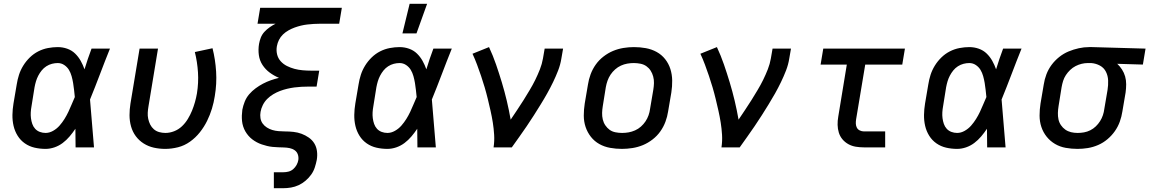

<svg xmlns="http://www.w3.org/2000/svg" viewBox="-20 -776 6052 1011"><path d="M220 8Q190 8 162 1.5Q134 -5 111 -21Q88 -37 73 -61Q58 -85 51.5 -113Q45 -141 45.5 -171Q46 -201 51 -231L68 -331Q72 -357 80 -382Q88 -407 102.5 -430.5Q117 -454 137 -473.5Q157 -493 181.5 -505.5Q206 -518 232.5 -523Q259 -528 284 -528Q310 -528 334 -519.5Q358 -511 375.5 -494Q393 -477 405 -455.5Q417 -434 425 -411Q433 -438 442.5 -465.5Q452 -493 462 -520H559Q532 -453 506.5 -385.5Q481 -318 454 -252Q460 -189 464.5 -126Q469 -63 475 0H378Q378 -24 377.5 -48.5Q377 -73 377 -98Q363 -77 346.5 -57.5Q330 -38 310 -23Q290 -8 266.5 0Q243 8 220 8ZM220 -76Q240 -76 259.5 -87Q279 -98 293.5 -114.5Q308 -131 319.5 -149.5Q331 -168 340 -187Q349 -206 357 -225.5Q365 -245 374 -265Q372 -284 370 -302.5Q368 -321 365 -339Q362 -357 357 -375Q352 -393 343 -408Q334 -423 318.5 -433.5Q303 -444 284 -444Q269 -444 253.5 -440Q238 -436 224 -427Q210 -418 199.5 -405Q189 -392 181.5 -377.5Q174 -363 169.5 -348Q165 -333 162 -317L146 -217Q143 -201 142 -185Q141 -169 143 -153.5Q145 -138 150 -123.5Q155 -109 165 -98Q175 -87 189.5 -81.5Q204 -76 220 -76Z M850 8Q819 8 790 1.5Q761 -5 736.5 -20.5Q712 -36 695 -59Q678 -82 670 -110.5Q662 -139 662 -169.5Q662 -200 667 -231L715 -520H812L762 -217Q759 -200 758 -183Q757 -166 760.5 -150Q764 -134 771 -120Q778 -106 790 -95.5Q802 -85 818 -80.5Q834 -76 851 -76Q874 -76 897 -85Q920 -94 938 -111Q956 -128 969 -149.5Q982 -171 991 -193Q1000 -215 1006.5 -238Q1013 -261 1017 -284Q1026 -340 1022.5 -395Q1019 -450 1006 -502L1099 -522Q1114 -463 1118 -399Q1122 -335 1111 -270Q1106 -237 1096 -204Q1086 -171 1070.5 -139.5Q1055 -108 1032.5 -79.5Q1010 -51 980.5 -30Q951 -9 917 -0.5Q883 8 850 8Z M1422 215V131H1472Q1486 131 1499.5 127.5Q1513 124 1524 114.5Q1535 105 1542 92Q1549 79 1551 66Q1553 50 1548 36.5Q1543 23 1531.5 15Q1520 7 1505.5 4Q1491 1 1475.5 0.5Q1460 0 1445 -0.5Q1430 -1 1415 -2.5Q1400 -4 1386 -7.5Q1372 -11 1358.5 -15.5Q1345 -20 1332 -27Q1319 -34 1308 -42.5Q1297 -51 1288 -61.5Q1279 -72 1272 -84Q1265 -96 1260.5 -110Q1256 -124 1254.5 -138.5Q1253 -153 1253.5 -168Q1254 -183 1256 -198Q1260 -219 1268.5 -240.5Q1277 -262 1292 -279.5Q1307 -297 1326 -311Q1345 -325 1365 -335.5Q1385 -346 1406.5 -353.5Q1428 -361 1449 -366Q1423 -377 1400.5 -393.5Q1378 -410 1362.5 -433.5Q1347 -457 1343 -486Q1339 -515 1344 -545Q1347 -562 1353.5 -578.5Q1360 -595 1372.5 -608.5Q1385 -622 1400 -632.5Q1415 -643 1431 -651H1336L1350 -735H1780L1766 -651H1665Q1649 -651 1632 -650Q1615 -649 1598 -647Q1581 -645 1564.5 -641Q1548 -637 1531.5 -631Q1515 -625 1499 -616Q1483 -607 1470 -594.5Q1457 -582 1449 -566Q1441 -550 1438 -533Q1434 -511 1439 -490Q1444 -469 1458 -453.5Q1472 -438 1491 -428.5Q1510 -419 1530.5 -413.5Q1551 -408 1573.5 -406Q1596 -404 1618 -404H1661L1647 -320H1604Q1586 -320 1567 -319Q1548 -318 1529.5 -315.5Q1511 -313 1492 -308.5Q1473 -304 1454.5 -297Q1436 -290 1418.5 -279.5Q1401 -269 1387 -255Q1373 -241 1364 -223Q1355 -205 1352 -187Q1349 -170 1351.5 -154Q1354 -138 1363 -125.5Q1372 -113 1385.5 -104.5Q1399 -96 1414 -91.5Q1429 -87 1446 -85.5Q1463 -84 1479 -84Q1503 -84 1525.5 -81.5Q1548 -79 1568 -71.5Q1588 -64 1606 -51.5Q1624 -39 1635 -21Q1646 -3 1649 19.5Q1652 42 1648 66Q1644 86 1637.5 106Q1631 126 1618.5 143.5Q1606 161 1589 175.5Q1572 190 1552.5 199Q1533 208 1512.5 211.5Q1492 215 1472 215Z M2020 8Q1990 8 1962 1.5Q1934 -5 1911 -21Q1888 -37 1873 -61Q1858 -85 1851.5 -113Q1845 -141 1845.5 -171Q1846 -201 1851 -231L1868 -331Q1872 -357 1880 -382Q1888 -407 1902.5 -430.5Q1917 -454 1937 -473.5Q1957 -493 1981.5 -505.5Q2006 -518 2032.5 -523Q2059 -528 2084 -528Q2110 -528 2134 -519.5Q2158 -511 2175.5 -494Q2193 -477 2205 -455.5Q2217 -434 2225 -411Q2233 -438 2242.5 -465.5Q2252 -493 2262 -520H2359Q2332 -453 2306.5 -385.5Q2281 -318 2254 -252Q2260 -189 2264.5 -126Q2269 -63 2275 0H2178Q2178 -24 2177.5 -48.5Q2177 -73 2177 -98Q2163 -77 2146.5 -57.5Q2130 -38 2110 -23Q2090 -8 2066.5 0Q2043 8 2020 8ZM2020 -76Q2040 -76 2059.5 -87Q2079 -98 2093.5 -114.5Q2108 -131 2119.5 -149.5Q2131 -168 2140 -187Q2149 -206 2157 -225.5Q2165 -245 2174 -265Q2172 -284 2170 -302.5Q2168 -321 2165 -339Q2162 -357 2157 -375Q2152 -393 2143 -408Q2134 -423 2118.5 -433.5Q2103 -444 2084 -444Q2069 -444 2053.5 -440Q2038 -436 2024 -427Q2010 -418 1999.5 -405Q1989 -392 1981.5 -377.5Q1974 -363 1969.5 -348Q1965 -333 1962 -317L1946 -217Q1943 -201 1942 -185Q1941 -169 1943 -153.5Q1945 -138 1950 -123.5Q1955 -109 1965 -98Q1975 -87 1989.5 -81.5Q2004 -76 2020 -76ZM2099 -600 2137 -756H2229L2173 -600Z M2579 0Q2584 -33 2582 -66Q2580 -99 2575 -130.5Q2570 -162 2563 -193Q2556 -224 2548.5 -255Q2541 -286 2532 -316.5Q2523 -347 2513 -376.5Q2503 -406 2492 -435.5Q2481 -465 2468 -493L2555 -528Q2576 -483 2592 -436.5Q2608 -390 2622.5 -342Q2637 -294 2648.5 -245.5Q2660 -197 2669 -146Q2686 -172 2703.5 -197.5Q2721 -223 2737 -249Q2753 -275 2769 -301.5Q2785 -328 2798.5 -355.5Q2812 -383 2823 -411Q2834 -439 2839 -468L2848 -520H2945L2936 -468Q2931 -436 2919 -405Q2907 -374 2892.5 -344Q2878 -314 2861.5 -284.5Q2845 -255 2827 -226Q2809 -197 2791 -168.5Q2773 -140 2753.5 -111.5Q2734 -83 2714.5 -55.5Q2695 -28 2675 0Z M3255 8Q3223 8 3192.5 2.5Q3162 -3 3136 -17.5Q3110 -32 3091.5 -55.5Q3073 -79 3063.5 -107.5Q3054 -136 3054 -167.5Q3054 -199 3059 -231L3076 -331Q3080 -358 3090 -385Q3100 -412 3117 -436Q3134 -460 3158 -478.5Q3182 -497 3208.5 -508Q3235 -519 3263 -523.5Q3291 -528 3318 -528Q3350 -528 3380.5 -522.5Q3411 -517 3437.5 -502.5Q3464 -488 3482.5 -464.5Q3501 -441 3510 -412.5Q3519 -384 3519.5 -352.5Q3520 -321 3515 -289L3498 -189Q3494 -162 3484 -135Q3474 -108 3457 -84Q3440 -60 3416 -41.5Q3392 -23 3365.5 -12Q3339 -1 3310.5 3.5Q3282 8 3255 8ZM3256 -76Q3273 -76 3290 -79Q3307 -82 3324 -89.5Q3341 -97 3355 -109.5Q3369 -122 3379 -137Q3389 -152 3395 -169Q3401 -186 3403 -203L3420 -303Q3423 -321 3423.5 -338.5Q3424 -356 3419.5 -373Q3415 -390 3406 -404Q3397 -418 3383.5 -427.5Q3370 -437 3352.5 -440.5Q3335 -444 3317 -444Q3300 -444 3283 -441Q3266 -438 3249.5 -430.5Q3233 -423 3219 -410.5Q3205 -398 3195 -383Q3185 -368 3179 -351Q3173 -334 3170 -317L3154 -217Q3151 -199 3150.5 -181.5Q3150 -164 3154 -147Q3158 -130 3167.5 -116Q3177 -102 3190 -92.5Q3203 -83 3220.5 -79.5Q3238 -76 3256 -76Z M3779 0Q3784 -33 3782 -66Q3780 -99 3775 -130.5Q3770 -162 3763 -193Q3756 -224 3748.5 -255Q3741 -286 3732 -316.5Q3723 -347 3713 -376.5Q3703 -406 3692 -435.5Q3681 -465 3668 -493L3755 -528Q3776 -483 3792 -436.5Q3808 -390 3822.5 -342Q3837 -294 3848.5 -245.5Q3860 -197 3869 -146Q3886 -172 3903.5 -197.5Q3921 -223 3937 -249Q3953 -275 3969 -301.5Q3985 -328 3998.5 -355.5Q4012 -383 4023 -411Q4034 -439 4039 -468L4048 -520H4145L4136 -468Q4131 -436 4119 -405Q4107 -374 4092.5 -344Q4078 -314 4061.5 -284.5Q4045 -255 4027 -226Q4009 -197 3991 -168.5Q3973 -140 3953.5 -111.5Q3934 -83 3914.5 -55.5Q3895 -28 3875 0Z M4529 0Q4507 0 4486 -3.5Q4465 -7 4447 -17Q4429 -27 4416 -42.5Q4403 -58 4397 -77.5Q4391 -97 4390.5 -118.5Q4390 -140 4394 -162L4439 -436H4301L4315 -520H4745L4731 -436H4536L4488 -148Q4486 -136 4486.5 -124.5Q4487 -113 4492 -103.5Q4497 -94 4507.5 -89Q4518 -84 4529 -84H4641V0Z M5020 8Q4990 8 4962 1.5Q4934 -5 4911 -21Q4888 -37 4873 -61Q4858 -85 4851.5 -113Q4845 -141 4845.5 -171Q4846 -201 4851 -231L4868 -331Q4872 -357 4880 -382Q4888 -407 4902.5 -430.5Q4917 -454 4937 -473.5Q4957 -493 4981.5 -505.5Q5006 -518 5032.5 -523Q5059 -528 5084 -528Q5110 -528 5134 -519.5Q5158 -511 5175.5 -494Q5193 -477 5205 -455.5Q5217 -434 5225 -411Q5233 -438 5242.5 -465.5Q5252 -493 5262 -520H5359Q5332 -453 5306.5 -385.5Q5281 -318 5254 -252Q5260 -189 5264.5 -126Q5269 -63 5275 0H5178Q5178 -24 5177.5 -48.5Q5177 -73 5177 -98Q5163 -77 5146.5 -57.5Q5130 -38 5110 -23Q5090 -8 5066.5 0Q5043 8 5020 8ZM5020 -76Q5040 -76 5059.5 -87Q5079 -98 5093.5 -114.5Q5108 -131 5119.5 -149.5Q5131 -168 5140 -187Q5149 -206 5157 -225.5Q5165 -245 5174 -265Q5172 -284 5170 -302.5Q5168 -321 5165 -339Q5162 -357 5157 -375Q5152 -393 5143 -408Q5134 -423 5118.5 -433.5Q5103 -444 5084 -444Q5069 -444 5053.5 -440Q5038 -436 5024 -427Q5010 -418 4999.5 -405Q4989 -392 4981.5 -377.5Q4974 -363 4969.5 -348Q4965 -333 4962 -317L4946 -217Q4943 -201 4942 -185Q4941 -169 4943 -153.5Q4945 -138 4950 -123.5Q4955 -109 4965 -98Q4975 -87 4989.5 -81.5Q5004 -76 5020 -76Z M5654 8Q5622 8 5591.5 2.5Q5561 -3 5535.5 -18Q5510 -33 5491.5 -56Q5473 -79 5463.5 -107.5Q5454 -136 5454 -167.5Q5454 -199 5459 -231L5476 -331Q5480 -358 5490 -384.5Q5500 -411 5517 -434Q5534 -457 5557 -475.5Q5580 -494 5606.5 -505Q5633 -516 5660.5 -522Q5688 -528 5715 -528H5731L6012 -520L5998 -436L5863 -440Q5877 -427 5888 -410Q5899 -393 5904.5 -373.5Q5910 -354 5910 -332.5Q5910 -311 5907 -289L5890 -189Q5886 -162 5876.5 -135.5Q5867 -109 5850.5 -85.5Q5834 -62 5811.5 -43Q5789 -24 5762.5 -12.5Q5736 -1 5708.5 3.5Q5681 8 5654 8ZM5655 -76Q5671 -76 5688 -79Q5705 -82 5721 -90Q5737 -98 5750 -110.5Q5763 -123 5772.5 -138Q5782 -153 5787.5 -169.5Q5793 -186 5795 -203L5812 -303Q5816 -328 5815 -352.5Q5814 -377 5803.5 -398Q5793 -419 5772 -430.5Q5751 -442 5726 -444H5708Q5692 -444 5675.5 -440Q5659 -436 5643.5 -428Q5628 -420 5615 -407.5Q5602 -395 5592.5 -380.5Q5583 -366 5578 -350Q5573 -334 5570 -317L5554 -217Q5551 -199 5550.5 -181.5Q5550 -164 5553.5 -147.5Q5557 -131 5566.5 -117Q5576 -103 5589.5 -93.5Q5603 -84 5619.5 -80Q5636 -76 5654 -76Z"/></svg>

Font: Iosevka Custom Medium Oblique
Style: Regular
Weight: 500
Italic angle: -9°
Designer: Belleve Invis
Foundry: Belleve Invis
Version: Version 27.0.1